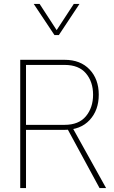

<svg xmlns="http://www.w3.org/2000/svg" viewBox="-20 -953 578 973"><path d="M343.8 -312.5H314.9L484.4 0H517.6ZM111.8 0V-294.9H307.1Q388.2 -294.9 434.3 -344.7Q480.5 -394.5 480.5 -473.1Q480.5 -551.8 434.1 -600.8Q387.7 -649.9 307.1 -649.9H82.5V0ZM111.8 -624H307.1Q379.4 -624 415.5 -581.3Q451.7 -538.6 451.7 -473.1Q451.7 -407.7 415.5 -364Q379.4 -320.3 307.1 -320.3H111.8ZM150.9 -933.1 255.9 -775.4H278.3L382.8 -933.1H354L267.1 -800.3L180.7 -933.1Z"/></svg>

Font: Estedad-FD VF
Style: Regular
Weight: 100
Designer: Amin Abedi
Version: Version 7.3